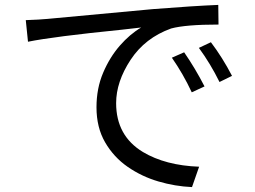

<svg xmlns="http://www.w3.org/2000/svg" viewBox="-20 -732 1040 782"><path d="M761 -356Q726 -431 680 -497L730 -519Q775 -454 813 -380ZM874 -398Q837 -473 790 -537L839 -560Q886 -498 925 -423ZM762 30Q693 27 625 7Q557 -13 500 -52.5Q443 -92 408 -152.5Q373 -213 373 -295Q373 -372 400 -435.5Q427 -499 468 -546Q509 -593 555 -620L476 -611Q197 -583 94 -562L85 -650Q143 -652 173 -655L604 -695Q769 -708 869 -712L870 -632Q736 -632 677 -616Q571 -578 512 -488.5Q453 -399 453 -312Q453 -179 562 -113Q654 -58 791 -53Z"/></svg>

Font: Source Han Sans & Saira Hybrid
Style: Regular
Weight: 400
Designer: Ryoko NISHIZUKA 西塚涼子 (kana & ideographs); Paul D. Hunt (Latin, Greek & Cyrillic); Wenlong ZHANG 张文龙 (bopomofo); Sandoll 
Foundry: Adobe Systems Incorporated
Version: Version 1.00;August 2, 2021;FontCreator 13.0.0.2675 64-bit